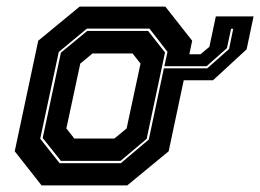

<svg xmlns="http://www.w3.org/2000/svg" viewBox="-20 -560 786 580"><path d="M632 -510.5H746L725 -411L623.5 -317.5H535L489.5 -103L364.5 0H105.5L24.5 -103L95.5 -437L220.5 -540H479.5L560.5 -437L552 -396H585.5L612.5 -418.5ZM160 -67H345L429.5 -138.5L475 -353.5L476 -357.5L486 -403.5L431.5 -473.5H242.5L157.5 -403L101.5 -141ZM678 -473 665.5 -414.5 604 -360H476.5L476 -357.5L475 -353.5H606L672 -412L684.5 -473ZM164 -74 109 -143 164 -401 243.5 -466.5H427.5L478.5 -401.5L423 -140.5L344 -74ZM204.5 -141.5H325.5L362.5 -172L404.5 -368L380.5 -398.5H259.5L222.5 -368L180.5 -172Z"/></svg>

Font: Tourney Expanded ExtraBold
Style: Italic
Weight: 800
Width: 7
Italic angle: -12°
Designer: Tyler Finck
Foundry: Etcetera Type Co
Version: Version 1.010; ttfautohint (v1.8.3)